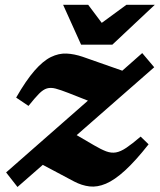

<svg xmlns="http://www.w3.org/2000/svg" viewBox="-20 -750 653 785"><path d="M5 -45 339.5 -338.5 259.5 -370Q227.5 -382.5 207.5 -387.8Q187.5 -393 172 -388.5Q156.5 -384 139.5 -366.8Q122.5 -349.5 96.5 -317L46 -351Q86.5 -421.5 121.2 -461.2Q156 -501 188.2 -516.8Q220.5 -532.5 252 -531Q283.5 -529.5 317.5 -518L480 -461L561.5 -533L610.5 -475L293.5 -197.5L364.5 -156Q393.5 -139 414.2 -131.2Q435 -123.5 454 -126.8Q473 -130 496.5 -145.8Q520 -161.5 555 -191.5L587.5 -160Q534 -92 491.2 -53Q448.5 -14 413 1Q377.5 16 346 12.2Q314.5 8.5 283 -8L155 -76L51.5 14.5ZM613 -730.5 439.5 -567.5H311.5L238 -730.5H340.5L396 -656.5L497 -730.5Z"/></svg>

Font: Newsreader Caption
Style: Bold Italic
Weight: 700
Italic angle: -17°
Designer: Hugues Gentile
Foundry: Production Type
Version: Version 1.001